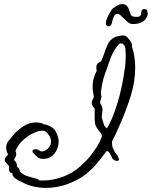

<svg xmlns="http://www.w3.org/2000/svg" viewBox="-20 -802 738 933"><path d="M304 94Q284 101 258 106Q232 111 204 111Q174 111 144 104.5Q114 98 89 84Q70 76 55 65.5Q40 55 40 41V40L39 39Q29 38 26.5 32.5Q24 27 24 20Q24 16 24 12.5Q24 9 25 6Q16 -4 9.5 -11Q3 -18 3 -25Q3 -35 20 -52L19 -53Q14 -61 12 -69Q10 -77 10 -84Q10 -105 23.5 -120Q37 -135 44 -145Q63 -168 92 -187.5Q121 -207 155 -207Q168 -207 181 -204Q186 -203 191 -198Q211 -197 232.5 -183Q254 -169 263 -131Q264 -127 264.5 -123Q265 -119 265 -114Q265 -95 256.5 -75.5Q248 -56 231.5 -43Q215 -30 190 -30Q171 -30 161 -39.5Q151 -49 145 -55Q138 -62 138 -67Q138 -77 153 -77Q163 -77 169 -72Q177 -66 184 -66Q196 -66 212 -79Q221 -88 224.5 -97Q228 -106 228 -114Q228 -127 221.5 -139Q215 -151 204 -161Q198 -167 186 -167Q168 -167 144 -156Q120 -145 100 -128Q84 -115 72.5 -100Q61 -85 55 -68Q57 -64 58 -60.5Q59 -57 59 -53Q59 -42 49 -29Q49 -25 50 -22Q64 -12 62 8Q70 12 73 18.5Q76 25 77 33Q96 49 116 55Q136 61 159 67Q163 68 165.5 70Q168 72 170 74Q175 75 180 75Q185 75 190 75Q234 75 283 58Q330 41 366 10Q402 -21 426.5 -53.5Q451 -86 463 -110.5Q475 -135 475 -139V-141Q475 -143 474 -146.5Q473 -150 471 -154Q457 -171 450.5 -181Q444 -191 442 -201Q440 -211 440 -228V-276L437 -278Q426 -289 426 -304Q426 -312 430 -318Q434 -324 436 -331Q434 -344 432 -356Q430 -368 430 -380Q430 -421 450 -458Q449 -463 448.5 -467.5Q448 -472 448 -476Q448 -484 452 -490.5Q456 -497 469 -503L471 -504Q480 -522 486.5 -542.5Q493 -563 501.5 -582Q510 -601 525 -613.5Q540 -626 565 -628Q573 -631 585 -629Q593 -628 603 -616Q607 -612 610 -607Q613 -602 617 -597Q624 -584 621 -577V-576Q637 -528 637 -474Q637 -406 616 -338.5Q595 -271 569 -211Q556 -180 544.5 -155.5Q533 -131 525 -116Q525 -115 524.5 -113Q524 -111 524 -108Q524 -102 525.5 -93.5Q527 -85 531 -77Q536 -65 544.5 -55Q553 -45 557 -32Q561 -26 555 -22Q551 -20 548 -20Q542 -20 535 -24Q528 -28 526 -32Q524 -37 516 -52.5Q508 -68 499 -68H498Q470 -30 444 0Q418 30 385.5 53Q353 76 304 94ZM499 -178Q511 -195 525 -228.5Q539 -262 551.5 -303.5Q564 -345 573 -388.5Q582 -432 586 -469H587Q589 -486 590 -501.5Q591 -517 591 -532Q591 -546 590 -558.5Q589 -571 586 -579Q583 -581 580 -585Q579 -587 577 -589Q575 -591 573 -591Q565 -591 562 -590Q554 -585 543 -569Q527 -545 517 -519Q515 -513 513 -507Q511 -501 509 -496Q504 -483 500 -470Q496 -457 491 -446Q484 -427 478.5 -402.5Q473 -378 470 -351Q470 -348 470.5 -345Q471 -342 472 -339Q472 -338 472.5 -336.5Q473 -335 473 -333Q473 -327 471 -321.5Q469 -316 467 -311V-300Q478 -285 478 -269Q478 -261 476.5 -252Q475 -243 474 -233L483 -203L487 -191L496 -181ZM626 -685Q611 -685 597 -697.5Q583 -710 571 -722.5Q559 -735 549 -735Q542 -735 535 -724.5Q528 -714 523 -688Q520 -674 508 -674Q503 -674 498.5 -678Q494 -682 494 -689Q495 -702 502 -718Q509 -734 519 -748Q525 -761 536 -766Q555 -782 574 -782Q589 -782 596.5 -773.5Q604 -765 607.5 -753.5Q611 -742 614.5 -733Q618 -724 626 -722Q631 -721 636 -720.5Q641 -720 648 -720Q666 -720 667 -744Q667 -752 671.5 -755Q676 -758 681 -758Q687 -758 692 -754.5Q697 -751 696 -743Q699 -738 698 -731Q691 -706 671.5 -695.5Q652 -685 626 -685Z"/></svg>

Font: Are You Serious
Style: Regular
Weight: 400
Designer: Robert E. Leuschke
Foundry: Robert E. Leuschke
Version: Version 1.100